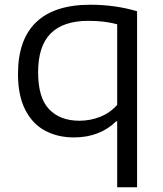

<svg xmlns="http://www.w3.org/2000/svg" viewBox="-20 -571 687 811"><path d="M475 -58.5H470.5Q438 -26 392.8 -8.2Q347.5 9.5 292.5 9.5Q224 9.5 170.8 -18.8Q117.5 -47 86.8 -107Q56 -167 56 -258.5Q56 -404 133 -477.5Q210 -551 361.5 -551Q466 -551 559 -523.5V220H475ZM475 -128V-468.5Q421.5 -483 353.5 -483Q247.5 -483 194.2 -429.8Q141 -376.5 141 -266Q141 -158 187.5 -109.5Q234 -61 315.5 -61Q361 -61 402.8 -77.5Q444.5 -94 475 -128Z"/></svg>

Font: Encode Sans Expanded
Style: Regular
Weight: 400
Width: 7
Designer: Multiple Designers
Foundry: Impallari Type
Version: Version 2.000